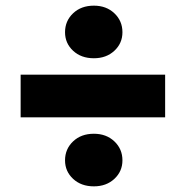

<svg xmlns="http://www.w3.org/2000/svg" viewBox="-20 -690 651 679"><path d="M312 -484Q267 -484 238.5 -510.5Q210 -537 210 -576Q210 -616 238.5 -643Q267 -670 312 -670Q356 -670 384.5 -643Q413 -616 413 -576Q413 -537 384.5 -510.5Q356 -484 312 -484ZM564 -426V-275H53V-426ZM312 -31Q267 -31 238.5 -57.5Q210 -84 210 -123Q210 -163 238.5 -190Q267 -217 312 -217Q356 -217 384.5 -190Q413 -163 413 -123Q413 -84 384.5 -57.5Q356 -31 312 -31Z"/></svg>

Font: Fz Poppins
Style: Bold
Weight: 700
Designer: Ninad Kale (Devanagari), Jonny Pinhorn (Latin)
Foundry: Indian Type Foundry
Version: Vit hóa bi Vntype.Com & FontZin.Com